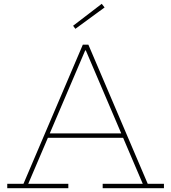

<svg xmlns="http://www.w3.org/2000/svg" viewBox="-20 -986 897 1006"><path d="M635 -287V-264H223V-287ZM754 -23H839V0H518V-23H728L424 -735L442 -722H415L432 -735L128 -23H338V0H18V-23H103L414 -752H443ZM513 -966 528 -947 375 -835 363 -851Z"/></svg>

Font: Hepta Slab ExtraLight ExtraLight
Style: Regular
Weight: 250
Version: Version 1.102